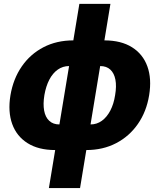

<svg xmlns="http://www.w3.org/2000/svg" viewBox="-20 -754 813 978"><path d="M260.7 10.3Q176.3 10.3 120.6 -24.7Q64.9 -59.6 42.2 -122.3Q19.5 -185.1 33.2 -268.6Q47.4 -352.5 90.8 -415.5Q134.3 -478.5 201.4 -513.4Q268.6 -548.3 353.5 -548.3H511.7Q596.7 -548.3 652.3 -513.4Q708 -478.5 730.7 -415.8Q753.4 -353 739.7 -269Q726.1 -185.5 682.4 -122.6Q638.7 -59.6 571.5 -24.7Q504.4 10.3 419.4 10.3ZM282.7 -120.1H440.9Q473.1 -120.1 498.8 -138.7Q524.4 -157.2 542 -190.9Q559.6 -224.6 566.4 -269.5Q574.2 -314.9 567.9 -348.1Q561.5 -381.3 542 -399.4Q522.5 -417.5 490.2 -417.5H332Q299.8 -417.5 274.2 -399.4Q248.5 -381.3 231.2 -348.1Q213.9 -314.9 206.1 -269.5Q198.7 -224.6 204.8 -190.9Q210.9 -157.2 230.7 -138.7Q250.5 -120.1 282.7 -120.1ZM229 204.1 384.3 -734.4H542.5L387.7 204.1Z"/></svg>

Font: Inter 17pt ExtraBold
Style: Italic
Weight: 800
Italic angle: -9.3988°
Version: Version 4.001;git-66647c0bb